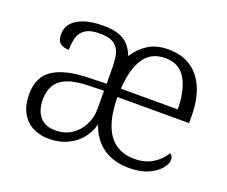

<svg xmlns="http://www.w3.org/2000/svg" viewBox="-96 -692 1007 851"><g transform="rotate(20 407.5 -267.0)"><path d="M201 10Q160 10 126 -7Q92 -24 72.5 -59.5Q53 -95 53 -148Q53 -228 109.5 -265.5Q166 -303 283 -305L360 -307V-372Q360 -411 354.5 -441Q349 -471 326.5 -488.5Q304 -506 256 -506Q213 -506 190 -491.5Q167 -477 159 -451Q151 -425 151 -391Q123 -391 109 -403.5Q95 -416 95 -446Q95 -475 113.5 -497Q132 -519 169 -531.5Q206 -544 258 -544Q306 -544 335 -533Q364 -522 381 -502Q398 -482 408 -455Q433 -495 471.5 -519.5Q510 -544 568 -544Q629 -544 672.5 -515.5Q716 -487 739.5 -432.5Q763 -378 763 -299V-268H425Q426 -189 445 -137.5Q464 -86 500.5 -61Q537 -36 589 -36Q639 -36 675 -58.5Q711 -81 730 -114Q736 -111 740 -104Q744 -97 744 -87Q744 -69 725.5 -46Q707 -23 670.5 -6.5Q634 10 580 10Q507 10 457.5 -24.5Q408 -59 386 -125Q376 -86 351 -55.5Q326 -25 288.5 -7.5Q251 10 201 10ZM216 -35Q260 -35 292 -56Q324 -77 342 -111.5Q360 -146 360 -186V-274L292 -272Q226 -271 188 -255.5Q150 -240 134 -212Q118 -184 118 -145Q118 -113 128.5 -88Q139 -63 160.5 -49Q182 -35 216 -35ZM695 -308Q695 -396 664 -449.5Q633 -503 567 -503Q499 -503 465.5 -451.5Q432 -400 427 -308Z"/></g></svg>

Font: Noto Serif Hebrew Light
Style: Regular
Weight: 300
Version: Version 2.003